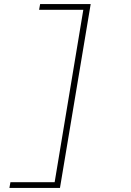

<svg xmlns="http://www.w3.org/2000/svg" viewBox="-20 -780 640 938"><path d="M423 -760 273 138H26L31 110H247L387 -732H171L176 -760Z"/></svg>

Font: IBM Plex Mono ExtraLight
Style: Italic
Weight: 200
Italic angle: -9°
Monospace: yes
Designer: Mike Abbink, Paul van der Laan, Pieter van Rosmalen
Foundry: Bold Monday
Version: Version 2.3